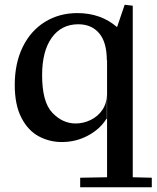

<svg xmlns="http://www.w3.org/2000/svg" viewBox="-20 -587 658 807"><path d="M317 160 430 158V-335L429 -333Q429 -409 397 -447Q365 -485 309 -485Q238 -485 197.5 -428.5Q157 -372 157 -271Q157 -158 200 -113Q243 -68 298 -68Q331 -68 361.5 -83Q392 -98 410.5 -125.5Q429 -153 429 -189V-87H427Q400 -44 349.5 -17Q299 10 240 10Q188 10 143 -14Q98 -38 70 -92Q42 -146 42 -230Q42 -321 75.5 -389.5Q109 -458 169 -495Q229 -532 305 -532Q404 -532 472 -473L504 -567L538 -563V158L618 160V200H317Z"/></svg>

Font: Minipax
Style: Bold
Weight: 500
Designer: Raphaël Ronot, Igor Stepanchenko (Cyrillic)
Foundry: steppetype
Version: Version 1.002